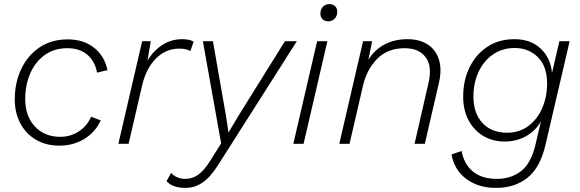

<svg xmlns="http://www.w3.org/2000/svg" viewBox="-20 -701 2826 936"><path d="M269 9Q204 9 155 -20Q106 -49 79 -100Q52 -151 52 -216Q52 -299 84 -365.5Q116 -432 173.5 -470.5Q231 -509 310 -509Q388 -509 439 -468Q490 -427 504 -359L453 -347Q444 -400 407 -433Q370 -466 308 -466Q245 -466 199 -433.5Q153 -401 128 -344.5Q103 -288 103 -218Q103 -135 150 -84.5Q197 -34 274 -34Q324 -34 364.5 -60.5Q405 -87 424 -132L471 -114Q445 -57 391.5 -24Q338 9 269 9Z M557 0 673 -500H715L699 -405Q726 -452 770 -481Q814 -510 868 -510Q904 -510 924 -498L908 -452Q888 -464 854 -464Q788 -464 740 -415.5Q692 -367 673 -285L607 0Z M885 215Q820 215 792 182L814 142Q841 171 884 171Q919 171 947.5 150Q976 129 1006 81L1058 -2L969 -500H1018L1081 -140L1094 -55L1144 -139L1369 -500H1427L1046 99Q1007 162 968 188.5Q929 215 885 215Z M1580 -597Q1563 -597 1552.5 -607.5Q1542 -618 1542 -634Q1542 -656 1554.5 -668.5Q1567 -681 1586 -681Q1603 -681 1613.5 -671Q1624 -661 1624 -644Q1624 -623 1611.5 -610Q1599 -597 1580 -597ZM1576 -500 1460 0H1410L1526 -500Z M1634 0 1750 -500H1794L1776 -409Q1803 -456 1852.5 -483Q1902 -510 1966 -510Q2025 -510 2064.5 -484.5Q2104 -459 2119.5 -411.5Q2135 -364 2120 -298L2051 0H2001L2069 -297Q2088 -378 2055 -422Q2022 -466 1953 -466Q1870 -466 1819 -414.5Q1768 -363 1749 -281L1684 0Z M2398 215Q2312 215 2253.5 171.5Q2195 128 2181 52L2230 35Q2243 101 2286.5 136Q2330 171 2403 171Q2471 171 2520.5 133Q2570 95 2592 -2L2617 -110Q2593 -65 2546 -38Q2499 -11 2440 -11Q2381 -11 2335.5 -38.5Q2290 -66 2264 -115Q2238 -164 2238 -230Q2238 -309 2269 -372.5Q2300 -436 2356 -473Q2412 -510 2488 -510Q2568 -510 2616.5 -463.5Q2665 -417 2671 -345L2707 -500H2757L2639 6Q2613 117 2551 166Q2489 215 2398 215ZM2452 -54Q2512 -54 2556 -87Q2600 -120 2623.5 -174.5Q2647 -229 2647 -294Q2647 -379 2601.5 -423Q2556 -467 2490 -467Q2428 -467 2382.5 -435Q2337 -403 2312.5 -349.5Q2288 -296 2288 -230Q2288 -149 2332 -101.5Q2376 -54 2452 -54Z"/></svg>

Font: Work Sans Light
Style: Italic
Weight: 300
Italic angle: -13°
Designer: Wei Huang
Foundry: Wei Huang
Version: Version 2.010; ttfautohint (v1.8.3)